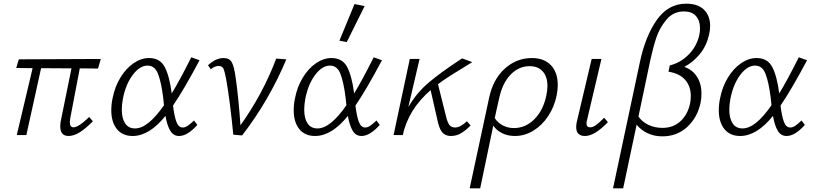

<svg xmlns="http://www.w3.org/2000/svg" viewBox="-20 -733 4420 1042"><path d="M361 -90Q359 -76 359 -70Q359 -42 379 -42Q406 -42 464 -98L484 -75Q446 -36 413.5 -15.5Q381 5 352 5Q307 5 307 -47Q307 -67 312 -87L368 -362L203 -363L123 0H71L157 -363L68 -364L82 -411L527 -413L512 -361L413 -362Z M1033 -79 1051 -55Q997 5 952 5Q921 5 904 -23.5Q887 -52 878 -104Q790 5 700 5Q644 5 614 -33Q584 -71 584 -134Q584 -168 591 -200Q603 -262 633.5 -312Q664 -362 705 -390Q746 -418 789 -418Q849 -418 874.5 -368.5Q900 -319 912 -226Q955 -296 1018 -422L1063 -406Q976 -243 919 -160Q926 -102 937.5 -71.5Q949 -41 972 -41Q985 -41 999 -50.5Q1013 -60 1033 -79ZM870 -162 866 -200Q855 -288 837.5 -332.5Q820 -377 781 -377Q738 -377 700 -326Q662 -275 647 -197Q641 -166 641 -138Q641 -91 659 -63.5Q677 -36 713 -36Q783 -36 870 -162Z M1534 -411Q1440 -187 1294 2L1246 -2Q1239 -77 1228.5 -161Q1218 -245 1207 -305Q1199 -348 1192 -361.5Q1185 -375 1166 -375Q1145 -375 1124 -357L1109 -379Q1151 -418 1193 -418Q1226 -418 1238.5 -394Q1251 -370 1259 -312Q1275 -198 1285 -53Q1407 -224 1479 -415Z M1862 -505 1822 -512 1904 -711 1959 -700ZM2023 -79 2041 -55Q1987 5 1942 5Q1911 5 1894 -23.5Q1877 -52 1868 -104Q1780 5 1690 5Q1634 5 1604 -33Q1574 -71 1574 -134Q1574 -168 1581 -200Q1593 -262 1623.5 -312Q1654 -362 1695 -390Q1736 -418 1779 -418Q1839 -418 1864.5 -368.5Q1890 -319 1902 -226Q1945 -296 2008 -422L2053 -406Q1966 -243 1909 -160Q1916 -102 1927.5 -71.5Q1939 -41 1962 -41Q1975 -41 1989 -50.5Q2003 -60 2023 -79ZM1860 -162 1856 -200Q1845 -288 1827.5 -332.5Q1810 -377 1771 -377Q1728 -377 1690 -326Q1652 -275 1637 -197Q1631 -166 1631 -138Q1631 -91 1649 -63.5Q1667 -36 1703 -36Q1773 -36 1860 -162Z M2514 -75 2534 -52Q2505 -23 2480.5 -9Q2456 5 2427 5Q2396 5 2379 -16Q2362 -37 2352 -90L2317 -244Q2196 -139 2166 0H2116L2204 -413H2257L2196 -152Q2241 -229 2304.5 -283Q2368 -337 2465 -401L2488 -416L2543 -396Q2495 -366 2482 -358Q2400 -309 2357 -276L2400 -104Q2408 -69 2419 -55Q2430 -41 2450 -41Q2478 -41 2514 -75Z M3007 -272Q3007 -245 3001 -215Q2988 -152 2954.5 -102Q2921 -52 2874 -23.5Q2827 5 2774 5Q2736 5 2705.5 -10Q2675 -25 2657 -51Q2629 80 2586 289H2529L2634 -200Q2655 -302 2719 -360Q2783 -418 2866 -418Q2933 -418 2970 -379Q3007 -340 3007 -272ZM2951 -266Q2951 -317 2925.5 -345.5Q2900 -374 2854 -374Q2796 -374 2751.5 -328.5Q2707 -283 2689 -200L2673 -129L2665 -92Q2682 -66 2709.5 -52Q2737 -38 2769 -38Q2833 -38 2881 -87Q2929 -136 2945 -215Q2951 -242 2951 -266Z M3107 -43Q3107 -55 3110 -70L3191 -413H3244L3166 -82Q3163 -72 3163 -63Q3163 -42 3183 -42Q3198 -42 3215 -54.5Q3232 -67 3259 -94L3279 -70Q3207 5 3155 5Q3107 5 3107 -43Z M3694 -370Q3739 -354 3763 -316Q3787 -278 3787 -225Q3787 -198 3782 -175Q3765 -95 3709.5 -44Q3654 7 3575 7Q3530 7 3494.5 -10Q3459 -27 3435 -56L3362 289H3307L3453 -397Q3483 -538 3545 -625.5Q3607 -713 3704 -713Q3768 -713 3801 -680Q3834 -647 3834 -592Q3834 -570 3828 -544Q3815 -486 3779.5 -441.5Q3744 -397 3694 -370ZM3775 -542Q3779 -559 3779 -580Q3779 -622 3756.5 -646.5Q3734 -671 3692 -671Q3634 -671 3596.5 -626Q3559 -581 3541.5 -527.5Q3524 -474 3509 -405L3445 -101Q3463 -73 3498 -56Q3533 -39 3575 -39Q3634 -39 3673 -75Q3712 -111 3725 -171Q3729 -190 3729 -212Q3729 -264 3699 -299Q3669 -334 3608 -344L3615 -378Q3673 -392 3717 -436.5Q3761 -481 3775 -542Z M4330 -79 4348 -55Q4294 5 4249 5Q4218 5 4201 -23.5Q4184 -52 4175 -104Q4087 5 3997 5Q3941 5 3911 -33Q3881 -71 3881 -134Q3881 -168 3888 -200Q3900 -262 3930.5 -312Q3961 -362 4002 -390Q4043 -418 4086 -418Q4146 -418 4171.5 -368.5Q4197 -319 4209 -226Q4252 -296 4315 -422L4360 -406Q4273 -243 4216 -160Q4223 -102 4234.5 -71.5Q4246 -41 4269 -41Q4282 -41 4296 -50.5Q4310 -60 4330 -79ZM4167 -162 4163 -200Q4152 -288 4134.5 -332.5Q4117 -377 4078 -377Q4035 -377 3997 -326Q3959 -275 3944 -197Q3938 -166 3938 -138Q3938 -91 3956 -63.5Q3974 -36 4010 -36Q4080 -36 4167 -162Z"/></svg>

Font: Ysabeau Infant Semilight
Style: Italic
Weight: 300
Italic angle: -12°
Designer: Christian Thalmann (Catharsis Fonts)
Version: Version 0.003